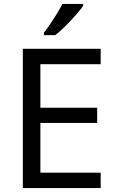

<svg xmlns="http://www.w3.org/2000/svg" viewBox="-20 -964 596 984"><path d="M496 0H97V-714H496V-635H187V-412H478V-334H187V-79H496ZM205 -784V-796Q220 -815 237.5 -841Q255 -867 272 -894.5Q289 -922 300 -944H406V-934Q394 -916 369 -887.5Q344 -859 315.5 -830.5Q287 -802 263 -784Z"/></svg>

Font: Noto Sans Coptic
Style: Regular
Weight: 400
Designer: Monotype Design Team, Denis Moyogo Jacquerye
Foundry: Monotype Imaging Inc.
Version: Version 2.002; ttfautohint (v1.8.4.7-5d5b)